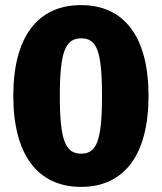

<svg xmlns="http://www.w3.org/2000/svg" viewBox="-20 -713 634 751"><path d="M297 -693C126 -693 32 -567 32 -338C32 -110 126 18 297 18C468 18 561 -110 561 -338C561 -566 468 -693 297 -693ZM297 -563C357 -563 379 -518 379 -338C379 -159 357 -112 297 -112C236 -112 214 -164 214 -338C214 -511 236 -563 297 -563Z"/></svg>

Font: Fira Sans ExtraBold
Style: Regular
Weight: 800
Designer: bBox Type GmbH & Carrois Corporate GbR & Edenspiekermann AG
Foundry: bBox Type GmbH & Carrois Corporate GbR & Edenspiekermann AG
Version: Version 4.300;PS 004.300;hotconv 1.0.88;makeotf.lib2.5.64775